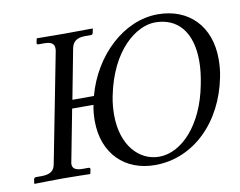

<svg xmlns="http://www.w3.org/2000/svg" viewBox="-74 -758 1086 869"><g transform="rotate(-10 469.0 -323.0)"><path d="M930 -329C936 -358 938 -385 938 -411C938 -562 844 -658 701 -658C545 -658 401 -523 353 -344H254L298 -574C304 -602 321 -618 362 -618H388C393 -618 396 -621 397 -626L401 -645L399 -646C399 -646 306 -645 271 -645C231 -645 145 -646 145 -646L143 -645L139 -626C138 -621 141 -618 146 -618H172C205 -618 219 -608 219 -587C219 -583 219 -579 218 -574L120 -71C115 -43 98 -28 57 -28H31C26 -28 22 -25 21 -20L18 -1L20 1C20 1 113 -1 148 -1C188 -1 274 1 274 1L276 -1L280 -20C281 -25 278 -28 273 -28H247C214 -28 199 -37 199 -58C199 -62 200 -67 201 -71L246 -305H344C339 -280 337 -256 337 -232C337 -81 434 12 572 12C750 12 891 -129 930 -329ZM683 -624C784 -624 850 -554 850 -417C850 -385 846 -349 838 -310C804 -131 700 -22 597 -22C506 -22 428 -102 428 -243C428 -269 430 -297 436 -327C477 -537 599 -624 683 -624Z"/></g></svg>

Font: Libertinus Serif
Style: Italic
Weight: 400
Italic angle: -12°
Designer: Philipp H. Poll, Khaled Hosny
Foundry: Caleb Maclennan
Version: Version 7.050;RELEASE